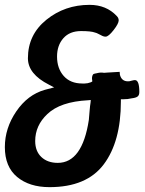

<svg xmlns="http://www.w3.org/2000/svg" viewBox="-42 -757 597 791"><path d="M143 -387 181 -397 160 -408Q73 -452 73 -517Q73 -614 149 -675.5Q225 -737 327 -737Q396 -737 439 -691Q447 -683 447 -673Q447 -660 426 -633Q405 -606 393 -606Q384 -606 374 -612L362 -618Q357 -621 349 -623Q333 -629 292 -629Q245 -629 219 -599.5Q193 -570 193 -524Q193 -475 220.5 -444Q248 -413 297 -413H307Q319 -413 332 -418L338 -421V-427Q337 -429 337 -434Q337 -446 343 -452Q348 -454 355 -455Q362 -456 364 -457Q369 -458 378 -458L387 -457Q395 -457 400 -458L451 -461Q451 -460 451.5 -455.5Q452 -451 452 -449Q459 -422 485 -422Q492 -422 494 -423Q496 -423 502 -425Q506 -426 511 -427Q514 -427 514 -427Q532 -427 532 -378Q532 -365 525 -359.5Q518 -354 501 -352Q485 -348 465 -348H456V-339Q456 -174 385.5 -80Q315 14 162 14Q79 14 28.5 -28Q-22 -70 -22 -151Q-22 -229 25 -298Q72 -367 143 -387ZM331 -334 332 -345 321 -344Q206 -338 153 -287Q103 -240 103 -176Q103 -134 128.5 -110Q154 -86 196 -86Q297 -86 324 -263Q325 -274 327 -298.5Q329 -323 331 -334Z"/></svg>

Font: Bangerz Fix
Style: Regular
Weight: 400
Designer: vernon adams
Foundry: Vernon Adams
Version: Version 2.10;December 28, 2023;FontCreator 13.0.0.2683 64-bi